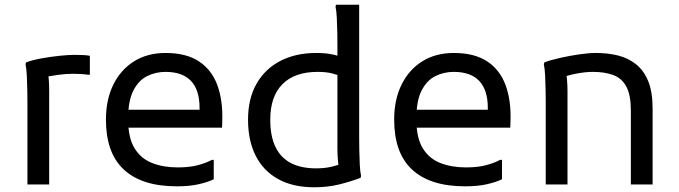

<svg xmlns="http://www.w3.org/2000/svg" viewBox="-20 -780 2872 812"><path d="M96 0V-344Q96 -364 95.5 -396Q95 -428 93.5 -459Q92 -490 88 -508L90 -516Q116 -526 154.5 -533Q193 -540 231.5 -544Q270 -548 296 -548Q320 -548 335 -547Q350 -546 360 -544V-464H352Q339 -466 321 -467Q303 -468 288 -468Q257 -468 223 -463Q189 -458 164 -453L182 -478Q188 -445 188 -396V0Z M728 8Q652 8 595.5 -10.5Q539 -29 501.5 -65Q464 -101 446 -153.5Q428 -206 428 -274Q428 -359 459.5 -422.5Q491 -486 547.5 -521Q604 -556 680 -556Q768 -556 822 -520Q876 -484 899.5 -419Q923 -354 920 -268L919 -240H492V-316H824V-324Q824 -399 788 -437.5Q752 -476 680 -476Q638 -476 602 -458Q566 -440 544 -397Q522 -354 522 -280V-274Q522 -197 549 -153Q576 -109 623.5 -90.5Q671 -72 732 -72Q783 -72 819 -82Q855 -92 876 -104H884V-22Q860 -10 821 -1Q782 8 728 8Z M1309 12Q1219 12 1156.5 -22.5Q1094 -57 1061.5 -121Q1029 -185 1029 -274Q1029 -363 1065 -426Q1101 -489 1166 -522.5Q1231 -556 1317 -556Q1352 -556 1379.5 -551Q1407 -546 1424 -538L1420 -458Q1409 -463 1384.5 -469.5Q1360 -476 1323 -476Q1226 -476 1174.5 -424Q1123 -372 1123 -274Q1123 -203 1145.5 -157.5Q1168 -112 1211 -90Q1254 -68 1317 -68Q1352 -68 1380.5 -74.5Q1409 -81 1431 -91L1415 -63Q1411 -80 1409 -103.5Q1407 -127 1407 -152V-588Q1407 -608 1406.5 -640Q1406 -672 1404.5 -703Q1403 -734 1399 -752L1401 -760H1499V-200Q1499 -180 1499.5 -148Q1500 -116 1501.5 -85Q1503 -54 1507 -36L1505 -28Q1463 -12 1414.5 0Q1366 12 1309 12Z M1947 8Q1871 8 1814.5 -10.5Q1758 -29 1720.5 -65Q1683 -101 1665 -153.5Q1647 -206 1647 -274Q1647 -359 1678.5 -422.5Q1710 -486 1766.5 -521Q1823 -556 1899 -556Q1987 -556 2041 -520Q2095 -484 2118.5 -419Q2142 -354 2139 -268L2138 -240H1711V-316H2043V-324Q2043 -399 2007 -437.5Q1971 -476 1899 -476Q1857 -476 1821 -458Q1785 -440 1763 -397Q1741 -354 1741 -280V-274Q1741 -197 1768 -153Q1795 -109 1842.5 -90.5Q1890 -72 1951 -72Q2002 -72 2038 -82Q2074 -92 2095 -104H2103V-22Q2079 -10 2040 -1Q2001 8 1947 8Z M2288 0V-344Q2288 -364 2287.5 -396Q2287 -428 2285.5 -459Q2284 -490 2280 -508L2282 -516Q2308 -526 2348 -535Q2388 -544 2429 -550Q2470 -556 2500 -556Q2550 -556 2593 -545.5Q2636 -535 2669.5 -508.5Q2703 -482 2721.5 -436.5Q2740 -391 2740 -320V0H2648V-312Q2648 -378 2629 -413.5Q2610 -449 2574 -462.5Q2538 -476 2488 -476Q2456 -476 2419.5 -469Q2383 -462 2356 -452L2372 -480Q2376 -465 2378 -442.5Q2380 -420 2380 -396V0Z"/></svg>

Font: Kufam
Style: Regular
Weight: 400
Designer: Wael Morcos, Artur Schmal
Foundry: Original Type
Version: Version 1.301; ttfautohint (v1.8.3)